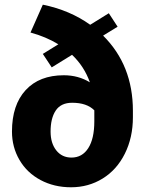

<svg xmlns="http://www.w3.org/2000/svg" viewBox="-20 -791 609 821"><path d="M420.9 -638.7Q548.3 -512.2 548.3 -317.4V-289.6Q548.3 -203.1 513.9 -134Q479.5 -64.9 418.9 -27.6Q358.4 9.8 283.7 9.8Q211.4 9.8 153.3 -21.2Q95.2 -52.2 63.2 -107.2Q31.2 -162.1 31.2 -228.5Q31.2 -342.3 89.8 -405.8Q148.4 -469.2 252.9 -469.2Q314.9 -469.2 364.3 -439Q340.3 -506.8 288.1 -556.6L201.2 -502.9L163.1 -560.5L229.5 -601.6Q176.8 -633.8 110.4 -651.9L163.1 -771Q278.3 -747.6 365.7 -685.1L445.3 -734.4L482.9 -676.8ZM285.6 -117.2Q331.5 -117.2 357.4 -157.5Q383.3 -197.8 383.3 -272V-319.3Q351.1 -351.6 288.6 -351.6Q240.7 -351.6 218.5 -318.6Q196.3 -285.6 196.3 -228.5Q196.3 -178.7 220.7 -147.9Q245.1 -117.2 285.6 -117.2Z"/></svg>

Font: Roboto Black
Style: Regular
Weight: 900
Designer: Google
Version: Version 2.134; 2016